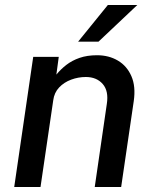

<svg xmlns="http://www.w3.org/2000/svg" viewBox="-20 -743 604 763"><path d="M36.5 0 112 -517H213.5L204 -446.5Q221 -467.5 243.5 -485Q266 -502.5 296.2 -513Q326.5 -523.5 365.5 -523.5Q412.5 -523.5 448.5 -502.2Q484.5 -481 502.2 -440.2Q520 -399.5 511.5 -341L461.5 0H356.5L404.5 -330Q412.5 -381.5 388.2 -409.2Q364 -437 321 -437Q291 -437 262.8 -426.5Q234.5 -416 215 -395.5Q195.5 -375 191.5 -344L141 0ZM290.5 -577.5 408.5 -723H525.5L371.5 -577.5Z"/></svg>

Font: Public Sans Thin Medium
Style: Italic
Weight: 500
Italic angle: -8°
Version: Version 2.001